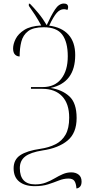

<svg xmlns="http://www.w3.org/2000/svg" viewBox="-20 -869 535 1085"><path d="M412 196Q410 167 400.5 153.5Q391 140 367 140Q340 140 312.5 151Q285 162 252.5 172.5Q220 183 176 183Q121 183 89 157.5Q57 132 57 82Q57 33 94.5 8Q132 -17 208 -28Q256 -35 293 -53.5Q330 -72 350.5 -108Q371 -144 371 -204Q371 -283 331 -325Q291 -367 220 -367H155V-377H222Q289 -377 326 -423.5Q363 -470 363 -551Q363 -631 332 -673Q301 -715 227 -715Q168 -715 139 -693Q110 -671 100.5 -633.5Q91 -596 91 -550Q75 -550 64.5 -561Q54 -572 54 -595Q54 -620 68.5 -649Q83 -678 117.5 -700Q152 -722 213 -725Q195 -758 178 -784.5Q161 -811 143 -836V-848H149Q171 -826 197 -794.5Q223 -763 244 -727Q269 -782 291 -815.5Q313 -849 341 -849Q365 -849 365 -828Q365 -823 363.5 -819Q362 -815 361 -813Q357 -814 352.5 -815.5Q348 -817 341 -817Q319 -817 300.5 -796Q282 -775 258 -724Q329 -715 367 -673Q405 -631 405 -558Q405 -402 266 -372Q331 -362 372 -324.5Q413 -287 413 -202Q413 -117 361.5 -74.5Q310 -32 221 -19Q152 -8 122 15.5Q92 39 92 81Q92 173 179 173Q212 173 238.5 163Q265 153 288.5 139Q312 125 335 115Q358 105 383 105Q408 105 424.5 118Q441 131 441 157Q441 176 432.5 185.5Q424 195 412 196Z"/></svg>

Font: Noto Serif Display Condensed ExtraLight
Style: Regular
Weight: 200
Width: 3
Designer: Monotype Design Team
Foundry: Monotype Imaging Inc.
Version: Version 2.009